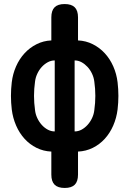

<svg xmlns="http://www.w3.org/2000/svg" viewBox="-20 -750 640 950"><path d="M366 114Q366 147.7 349.9 163.9Q333.8 180 300.2 180Q266.5 180 250.2 163.9Q234 147.7 234 114V0Q194.8 -1.7 161 -18.4Q127.3 -35.1 101.7 -63.1Q76.1 -91.1 59.8 -128.6Q43.5 -166 38.2 -208.5Q34.2 -242.1 34.2 -275.6Q34.2 -309.2 38.2 -342.8Q43.2 -384.6 59.5 -421.5Q75.8 -458.5 101.4 -486.3Q127 -514.2 160.9 -531.2Q194.8 -548.3 234 -550V-664Q234 -697.7 250.1 -713.9Q266.2 -730 299.8 -730Q333.5 -730 349.8 -713.9Q366 -697.7 366 -664V-550Q405.2 -548.3 439.1 -531.2Q473 -514.2 498.6 -486.3Q524.2 -458.5 540.5 -421.5Q556.8 -384.6 561.8 -342.8Q565.8 -309.2 565.8 -275.6Q565.8 -242.1 561.8 -208.5Q556.5 -166 540.2 -128.6Q523.9 -91.1 498.3 -63.1Q472.7 -35.1 439 -18.4Q405.2 -1.7 366 0ZM250.8 -451Q233 -451 216.6 -442.2Q200.2 -433.4 186.7 -418.8Q173.3 -404.1 164.5 -385.1Q155.6 -366.2 153.3 -345.8Q148.3 -310.7 148.3 -275.6Q148.3 -240.6 153.3 -205.5Q155.5 -184.9 164.4 -165.9Q173.3 -146.9 186.7 -132Q200.2 -117.1 216.6 -108.4Q233 -99.7 250.8 -99.7ZM349.2 -99.7Q367.3 -99.7 383.5 -108.4Q399.6 -117.1 413.2 -132Q426.7 -146.9 435.6 -165.9Q444.5 -184.9 446.7 -205.5Q451.7 -240.6 451.7 -275.6Q451.7 -310.7 446.7 -345.8Q444.4 -366.2 435.5 -385.1Q426.7 -404.1 413.2 -418.8Q399.6 -433.4 383.5 -442.2Q367.3 -451 349.2 -451Z"/></svg>

Font: Maple Mono
Style: Regular
Weight: 400
Monospace: yes
Designer: subframe7536
Version: Version 7.300